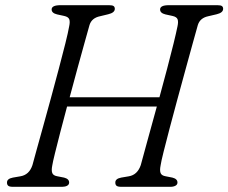

<svg xmlns="http://www.w3.org/2000/svg" viewBox="-20 -720 880 740"><path d="M181.5 -82.5Q177.5 -63 181.5 -53Q185.5 -43 201.5 -40.5L227 -35.5Q246.5 -30.5 246.5 -16.5Q246.5 -8.5 238.8 -4.2Q231 0 220 0H29.5Q16.5 0 11.8 -4Q7 -8 7 -15.5Q6 -31 29.5 -35.5L58.5 -40.5Q92.5 -46 105 -83.5Q110 -102 121 -142Q132 -182 146.8 -234.8Q161.5 -287.5 177 -344.5Q192.5 -401.5 206.8 -455.5Q221 -509.5 231.8 -552.2Q242.5 -595 246.5 -618Q250.5 -636 247 -645.5Q243.5 -655 227.5 -658.5L200 -664.5Q179 -669.5 179 -683.5Q179 -700 213.5 -700H400.5Q413.5 -700 418 -696.5Q422.5 -693 422.5 -686Q422.5 -671 397 -665L366 -657.5Q333.5 -651 325 -623.5Q318 -599 305.8 -555Q293.5 -511 278.5 -456.2Q263.5 -401.5 248.5 -345H594.5Q610 -401.5 624.2 -455.5Q638.5 -509.5 649 -552.5Q659.5 -595.5 664 -618Q668 -636 664.5 -645.5Q661 -655 645 -658.5L617.5 -664.5Q597 -669.5 597 -683.5Q597 -700 631 -700H818Q831 -700 835.5 -696.5Q840 -693 840 -686Q840 -671 815 -665L783 -657.5Q751 -651 742.5 -623.5Q735.5 -598.5 722.8 -553Q710 -507.5 694.8 -451.2Q679.5 -395 663.5 -336.5Q647.5 -278 633.8 -225.5Q620 -173 610.5 -135Q601 -97 599 -82.5Q595 -63 599 -53Q603 -43 619 -40.5L644.5 -35.5Q664 -30.5 664 -16.5Q664 -8.5 656.2 -4.2Q648.5 0 637 0H447.5Q434 0 429.2 -4Q424.5 -8 424.5 -15.5Q423.5 -31 447 -35.5L476.5 -40.5Q509.5 -46 522.5 -83.5Q529 -108.5 546.5 -171.5Q564 -234.5 584.5 -309.5H238.5Q224.5 -256.5 212.2 -209.8Q200 -163 191.8 -129.2Q183.5 -95.5 181.5 -82.5Z"/></svg>

Font: Fraunces 9pt S050 Light
Style: Italic
Weight: 300
Italic angle: -16°
Version: Version 1.000; ttfautohint (v1.8.3)